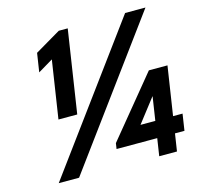

<svg xmlns="http://www.w3.org/2000/svg" viewBox="-116 -950 1121 1076"><g transform="rotate(-15 444.5 -412.5)"><path d="M728.6 -334 707.6 -197H621.6L727.6 -334ZM810.6 -197 854 -480H746L462 -134L457 -101H693L677.5 0H780.5L796 -101H851L865.6 -197ZM818.7 -825H700.7L94.5 0H212.5ZM149.6 -628 236.6 -680 185.3 -345H294.3L367.7 -825H315.7L166.3 -737Z"/></g></svg>

Font: Sztylet
Style: BdObl
Weight: 700
Foundry: Cannot Into Space Fonts, PlusOne Fonts
Version: Version 0.12